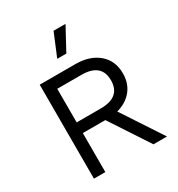

<svg xmlns="http://www.w3.org/2000/svg" viewBox="-208 -1035 1082 1168"><g transform="rotate(-30 332.5 -451.0)"><path d="M108 0ZM346 -274H188V0H108V-660H188H358Q459 -660 520 -608Q581 -556 581 -467Q581 -397 542 -349Q503 -301 435 -283L621 0H526ZM188 -349H357Q497 -349 497 -467Q497 -585 357 -585H188ZM429 -902 343 -743H279L345 -902Z"/></g></svg>

Font: Work Sans
Style: Regular
Weight: 400
Designer: Wei Huang
Foundry: Wei Huang
Version: Version 1.500; ttfautohint (v1.6)